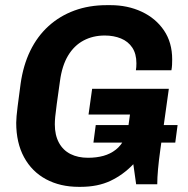

<svg xmlns="http://www.w3.org/2000/svg" viewBox="-20 -716 729 746"><path d="M286 10Q214 10 159 -19.5Q104 -49 73.5 -105Q43 -161 43 -239Q43 -259 48.5 -302.5Q54 -346 60 -390Q70 -462 97.5 -518.5Q125 -575 168.5 -614.5Q212 -654 269 -675Q326 -696 395 -696H409Q476 -696 530.5 -670.5Q585 -645 617 -598Q649 -551 649 -485Q649 -474 648.5 -464Q648 -454 646 -443H508Q509 -449 509.5 -455.5Q510 -462 510 -470Q510 -507 494 -531Q478 -555 450 -566.5Q422 -578 387 -578Q341 -578 304.5 -558.5Q268 -539 244.5 -500Q221 -461 213 -401Q205 -344 200.5 -311.5Q196 -279 194.5 -262Q193 -245 193 -233Q193 -191 209 -161.5Q225 -132 254 -117.5Q283 -103 322 -103Q355 -103 382 -110.5Q409 -118 430 -134.5Q451 -151 464 -177.5Q477 -204 481 -242L485 -271H324L338 -371H636L603 -135Q597 -92 594 -58.5Q591 -25 591 0H509L498 -78Q459 -37 409.5 -13.5Q360 10 293 10ZM343 -162 352 -230H670L661 -162Z"/></svg>

Font: Chivo Medium SemiBold
Style: Italic
Weight: 600
Italic angle: -8.05°
Version: Version 2.002